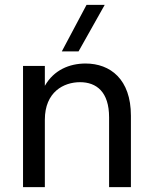

<svg xmlns="http://www.w3.org/2000/svg" viewBox="-20 -772 625 792"><path d="M430 -288V0H520V-295C520 -445 435 -510 333 -510C266 -510 202 -483 165 -418V-500H75V0H165V-278C165 -393 243 -433 310 -433C378 -433 430 -393 430 -288ZM235 -560H304L412 -752H337Z"/></svg>

Font: Gully
Style: Regular
Weight: 400
Designer: jaikishan Patel
Foundry: MagicType
Version: Version 1.000;Glyphs 3.2 (3242)